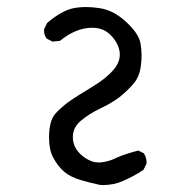

<svg xmlns="http://www.w3.org/2000/svg" viewBox="-20 -538 540 543"><path d="M240.7 -459.5Q270.5 -459.5 289.6 -441.9Q312.5 -420.9 317.9 -394Q318.8 -388.7 318.8 -383.8Q318.8 -360.8 300.3 -339.8Q279.3 -315.4 238.3 -290.8Q197.3 -266.1 178.2 -252.9Q155.3 -236.8 137.2 -217.3Q118.7 -196.8 118.7 -149.4Q118.7 -114.7 129.9 -93.3Q144.5 -66.4 161.9 -52Q179.2 -37.6 206.5 -29.3Q233.9 -21 262.7 -15.1Q267.1 -14.6 271 -14.6Q302.2 -14.6 328.1 -26.4Q357.9 -39.1 385.7 -57.6L394 -74.2Q394.5 -76.2 394.5 -78.4Q394.5 -80.6 394.3 -83.7Q394 -86.9 393.1 -90.3Q391.1 -98.1 386.7 -104.5L371.1 -112.3Q329.1 -101.1 309.6 -91.8Q287.1 -80.6 264.2 -78.6Q261.7 -78.6 258.8 -78.6Q255.9 -78.6 250.7 -79.1Q245.6 -79.6 239.3 -82Q220.7 -88.9 206.1 -103.5Q186 -123.5 186 -150.6Q186 -177.7 209.2 -197Q232.4 -216.3 263.2 -231Q293.9 -245.6 314.5 -260.7Q335 -275.9 355.5 -298.8Q375 -320.3 378.4 -352.5Q380.4 -367.2 380.4 -381.3Q380.4 -398.4 377.4 -415Q373 -442.4 336.7 -476.1Q300.3 -509.8 260.3 -515.1Q241.2 -518.1 223.6 -518.1Q203.6 -518.1 187 -514.6Q154.3 -507.8 113.3 -473.1L105 -456.1Q104.5 -454.1 104.5 -452.1Q104.5 -438 112.3 -428.7L128.4 -420.4L149.4 -422.4Q194.8 -459.5 240.7 -459.5Z"/></svg>

Font: Bakudai
Style: ExtraLight
Weight: 200
Version: Version 1.48